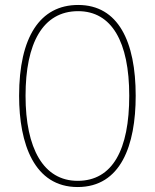

<svg xmlns="http://www.w3.org/2000/svg" viewBox="-20 -744 624 774"><path d="M527 -358C527 -576 457 -724 295 -724C141 -724 57 -594 57 -358C57 -164 118 10 293 10C467 10 527 -158 527 -358ZM83 -358C83 -569 152 -699 295 -699C430 -699 501 -576 501 -358C501 -141 434 -15 293 -15C155 -15 83 -146 83 -358Z"/></svg>

Font: Noto Sans Malayalam Condensed Thin
Style: Regular
Weight: 100
Width: 3
Designer: Jelle Bosma - Monotype Design Team
Foundry: Monotype Imaging Inc.
Version: Version 2.104